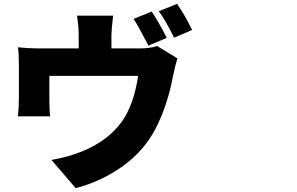

<svg xmlns="http://www.w3.org/2000/svg" viewBox="-20 -895 1540 997"><path d="M977.5 -739.3 883.8 -699.2Q844.7 -781.2 804.7 -836.9L899.4 -875Q940.4 -816.4 977.5 -739.3ZM845.7 -698.2 751 -658.2Q691.4 -771.5 673.8 -796.9L767.6 -835Q803.7 -782.2 845.7 -698.2ZM558.6 -643.6H705.1Q759.8 -643.6 795.9 -656.2L901.4 -591.8Q890.6 -558.6 878.9 -502Q849.6 -346.7 788.1 -227.5Q728.5 -112.3 618.2 -32.7Q507.8 46.9 373 82L247.1 -64.5Q330.1 -78.1 410.2 -110.4Q541 -165 612.3 -262.7Q674.8 -350.6 697.3 -501H236.3V-373Q236.3 -321.3 240.2 -291H73.2Q78.1 -339.8 78.1 -385.7V-557.6Q78.1 -617.2 73.2 -649.4Q128.9 -643.6 179.7 -643.6H388.7V-710.9Q388.7 -757.8 379.9 -813.5H567.4Q558.6 -738.3 558.6 -710.9Z"/></svg>

Font: Bpmf Zihi Sans Heavy
Style: Heavy
Weight: 900
Foundry: But Ko
Version: Version 1.320